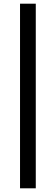

<svg xmlns="http://www.w3.org/2000/svg" viewBox="-20 -770 295 1040"><path d="M88.5 250V-750H173.8V250Z"/></svg>

Font: Source Sans Variable
Style: Italic
Weight: 200
Italic angle: -11°
Designer: Paul D. Hunt
Foundry: Adobe Systems Incorporated
Version: Version 3.006;hotconv 1.0.111;makeotfexe 2.5.65597